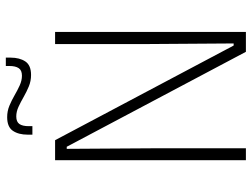

<svg xmlns="http://www.w3.org/2000/svg" viewBox="-120 -724 844 643"><g transform="rotate(-90 301.5 -402.0)"><path d="M154 -639 471 -41H478L476 -326.5V-639H516.5V0H450L132 -600H125L127 -296V0H87V-639ZM372.5 -719.5Q352 -719.5 334 -727Q316 -734.5 299 -744.2Q282 -754 265.8 -761.5Q249.5 -769 233.5 -769Q215.5 -769 208.2 -758.5Q201 -748 201 -727.5V-715H172.5V-730.5Q172.5 -761.5 185.5 -780.5Q198.5 -799.5 231 -799.5Q251.5 -799.5 269.5 -792Q287.5 -784.5 304.2 -774.8Q321 -765 337.5 -757.5Q354 -750 370 -750Q388 -750 395.2 -760.8Q402.5 -771.5 402.5 -792V-804H430.5V-788Q430.5 -758 417.8 -738.8Q405 -719.5 372.5 -719.5Z"/></g></svg>

Font: Anek Gurmukhi ExtraLight
Style: Regular
Weight: 250
Designer: Sarang Kulkarni (Gurmukhi), Yesha Goshar (Latin)
Foundry: Ek Type
Version: Version 1.003